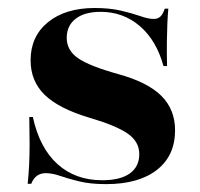

<svg xmlns="http://www.w3.org/2000/svg" viewBox="-20 -449 500 480"><path d="M245.2 11.3Q205.6 11.3 177.8 4.4Q150 -2.4 130.2 -9.3Q110.5 -16.1 94.4 -16.1Q68.5 -16.1 58.1 10.5H49.2Q51.6 -12.9 52.8 -36.3Q54 -59.7 54 -88.7Q54 -117.7 53.2 -156.5H62.1Q79 -79 123.8 -38.7Q168.5 1.6 235.5 1.6Q280.6 1.6 304.4 -15.3Q328.2 -32.3 328.2 -63.7Q328.2 -95.2 298.8 -115.3Q269.4 -135.5 203.2 -154.8Q127.4 -177.4 91.9 -211.7Q56.5 -246 56.5 -298.4Q56.5 -358.1 100 -393.5Q143.5 -429 216.9 -429Q253.2 -429 281.5 -422.6Q309.7 -416.1 330.2 -408.9Q350.8 -401.6 364.5 -401.6Q374.2 -401.6 380.6 -407.3Q387.1 -412.9 391.9 -427.4H400.8Q399.2 -409.7 398.4 -390.3Q397.6 -371 397.2 -345.6Q396.8 -320.2 397.6 -283.9H388.7Q371 -348.4 329.4 -383.9Q287.9 -419.4 231.5 -419.4Q191.1 -419.4 169 -402Q146.8 -384.7 146.8 -354Q146.8 -323.4 175 -303.6Q203.2 -283.9 275.8 -263.7Q349.2 -243.5 383.5 -209.3Q417.7 -175 417.7 -123.4Q417.7 -59.7 372.2 -24.2Q326.6 11.3 245.2 11.3Z"/></svg>

Font: Playfair 144pt SemiExpanded ExtraBold
Style: Regular
Weight: 800
Width: 6
Designer: Claus Eggers Sørensen
Foundry: Claus Eggers Sørensen
Version: Version 2.203